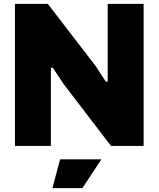

<svg xmlns="http://www.w3.org/2000/svg" viewBox="-20 -760 826 1000"><path d="M293 70H508L409 220H253ZM58 -740H229L479 -415L531 -335H541V-740H728V0H558L313 -320L255 -407H245V0H58Z"/></svg>

Font: Encode Sans Narrow
Style: Black
Weight: 900
Designer: Pablo Impallari, Andres Torresi
Foundry: Pablo Impallari, Andres Torresi
Version: Version 1.000; ttfautohint (v1.00) -l 8 -r 50 -G 200 -x 14 -